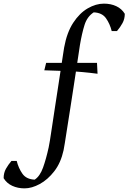

<svg xmlns="http://www.w3.org/2000/svg" viewBox="-142 -764 707 1057"><path d="M392 -418 395 -358Q312 -369 233 -372.5Q154 -376 102 -377L112 -418ZM208 63Q193 132 157 178.5Q121 225 77 249Q33 273 -7 273Q-44 273 -74.5 259Q-105 245 -122 217Q-122 188 -109.5 165.5Q-97 143 -79 122H-50Q-40 162 -18.5 192.5Q3 223 49 225Q78 206 95 158.5Q112 111 126 47Q128 40 133 8.5Q138 -23 145 -70Q152 -117 160.5 -172.5Q169 -228 177.5 -283Q186 -338 193 -385Q200 -432 205 -463.5Q210 -495 211 -502Q226 -585 261 -638.5Q296 -692 341 -718Q386 -744 430 -744Q468 -744 498 -730Q528 -716 545 -688Q545 -660 532.5 -637Q520 -614 502 -593H473Q463 -633 441.5 -663.5Q420 -694 374 -696Q338 -673 323.5 -627Q309 -581 298 -516Q297 -509 292 -476Q287 -443 279.5 -393Q272 -343 263 -284.5Q254 -226 245 -168Q236 -110 228 -60Q220 -10 215 23Q210 56 208 63Z"/></svg>

Font: Ruwudu
Style: Regular
Weight: 400
Designer: Becca Hirsbrunner Spalinger
Foundry: SIL International
Version: Version 3.000